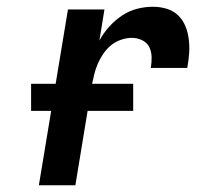

<svg xmlns="http://www.w3.org/2000/svg" viewBox="-20 -548 640 568"><path d="M95 0 181 -520H289L274 -428Q286 -450 303 -469Q320 -488 341 -502Q362 -516 385.5 -522Q409 -528 432 -528Q454 -528 473.5 -522Q493 -516 507 -502.5Q521 -489 528.5 -470.5Q536 -452 538.5 -431.5Q541 -411 539.5 -390Q538 -369 534 -347H426Q429 -363 428.5 -379.5Q428 -396 421.5 -409Q415 -422 400.5 -429Q386 -436 370 -436Q355 -436 338.5 -430.5Q322 -425 309 -414.5Q296 -404 286 -389.5Q276 -375 269.5 -360Q263 -345 259 -329Q255 -313 252 -298L203 0ZM72 -220V-300H374V-220Z"/></svg>

Font: Iosevka SS04 SmBd Ex Obl
Style: Regular
Weight: 600
Width: 7
Italic angle: -9°
Monospace: yes
Designer: Belleve Invis
Foundry: Belleve Invis
Version: Version 19.0.0; ttfautohint (v1.8.4)